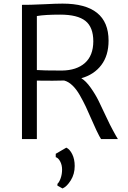

<svg xmlns="http://www.w3.org/2000/svg" viewBox="-20 -770 706 1063"><path d="M326.2 273.4 297.9 257.8V248Q308.1 238.8 315.9 216.6Q323.7 194.3 323.7 168.5Q323.7 143.6 313.2 123.8Q302.7 104 288.6 100.1V81.5L347.2 47.4Q366.2 56.2 379.9 83.7Q393.6 111.3 393.6 148.9Q393.6 193.8 371.8 228.5Q350.1 263.2 326.2 273.4ZM539.6 0Q533.2 -8.3 513.2 -49.8Q504.4 -67.9 486.8 -108.6Q469.2 -149.4 455.1 -179.4Q440.9 -209.5 421.9 -242.9Q402.8 -276.4 380.6 -297.4Q358.4 -318.4 335 -324.2Q282.2 -322.3 184.1 -323.7V0H101.6V-743.2Q145 -743.7 150.4 -743.7Q169.4 -743.7 230.2 -746.8Q291 -750 326.2 -750Q581.1 -750 581.1 -544.9Q581.1 -462.9 541 -409.9Q501 -356.9 430.2 -336.9Q455.6 -321.8 481.9 -284.7Q508.3 -247.6 526.1 -211.2Q543.9 -174.8 567.6 -124Q591.3 -73.2 604.5 -49.8Q623.5 -14.2 632.8 0ZM184.1 -382.3Q212.9 -379.4 322.8 -379.4Q403.8 -380.4 450 -421.1Q496.1 -461.9 496.6 -541Q496.6 -619.6 452.9 -654.3Q409.2 -689 313 -689Q228 -689 184.1 -681.2Z"/></svg>

Font: HaufeMerriweatherSansLt
Style: Regular
Weight: 300
Designer: Eben Sorkin
Foundry: Eben Sorkin
Version: Version 1.56